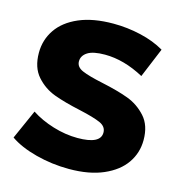

<svg xmlns="http://www.w3.org/2000/svg" viewBox="-108 -810 862 920"><g transform="rotate(15 323.5 -350.0)"><path d="M21 -63 86 -209Q133 -178 195 -159Q257 -140 317 -140Q431 -140 431 -197Q431 -227 398.5 -241.5Q366 -256 294 -272Q215 -289 162 -308.5Q109 -328 71 -371Q33 -414 33 -487Q33 -551 68 -602.5Q103 -654 172.5 -684Q242 -714 343 -714Q412 -714 479 -698.5Q546 -683 597 -653L536 -506Q436 -560 342 -560Q283 -560 256 -542.5Q229 -525 229 -497Q229 -469 261 -455Q293 -441 364 -426Q444 -409 496.5 -389.5Q549 -370 587.5 -327.5Q626 -285 626 -212Q626 -149 591 -98Q556 -47 486 -16.5Q416 14 316 14Q231 14 151 -7Q71 -28 21 -63Z"/></g></svg>

Font: Montserrat Alternates ExtraBold
Style: Regular
Weight: 800
Designer: Julieta Ulanovsky
Foundry: Julieta Ulanovsky
Version: Version 7.200